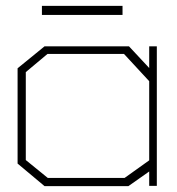

<svg xmlns="http://www.w3.org/2000/svg" viewBox="-20 -635 605 655"><path d="M489 -1V-50L418 0H132L40 -77V-402L132 -477H420L489 -403V-477H515V-1ZM489 -358 403 -451H142L68 -389V-89L143 -28H405L489 -88ZM123 -615H398V-584H123Z"/></svg>

Font: Turret Road ExtraLight
Style: Regular
Weight: 275
Designer: Noponies
Foundry: Noponies
Version: Version 1.001; ttfautohint (v1.8)